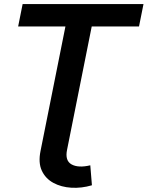

<svg xmlns="http://www.w3.org/2000/svg" viewBox="-20 -720 724 942"><path d="M431 189Q380 204 330 201Q280 198 241.5 177Q203 156 185 117Q167 78 179 20L301 -590H69L91 -700H684L662 -590H430L309 15Q298 68 331 86.5Q364 105 423 91Z"/></svg>

Font: Montserrat SemiBold
Style: Italic
Weight: 600
Italic angle: -11.3°
Designer: Julieta Ulanovsky
Foundry: Julieta Ulanovsky
Version: Version 9.000; ttfautohint (v1.8.4.7-5d5b)